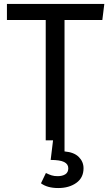

<svg xmlns="http://www.w3.org/2000/svg" viewBox="-20 -709 557 970"><path d="M402 141Q402 189 365.5 215Q329 241 274 241Q219 241 187 217L212 165Q228 173 241 177Q254 181 271 181Q295 181 310 171.5Q325 162 325 141Q325 120 304 109.5Q283 99 236 99L248 0H211V-608H15V-689H507L497 -608H306V56Q354 60 378 84Q402 108 402 141Z"/></svg>

Font: Fira Sans
Style: Regular
Weight: 400
Designer: bBox Type GmbH & Carrois Corporate GbR & Edenspiekermann AG
Foundry: bBox Type GmbH & Carrois Corporate GbR & Edenspiekermann AG
Version: Version 4.301